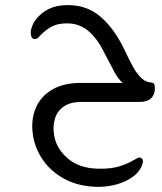

<svg xmlns="http://www.w3.org/2000/svg" viewBox="-20 -397 633 748"><path d="M524 0H299Q253 0 227.5 18.5Q202 37 193.5 67Q185 97 191 130Q199 181 243 219.5Q287 258 359 260Q390 261 412.5 258Q435 255 454 248Q469 243 482.5 236.5Q496 230 512 221Q525 213 532 220Q539 227 536 238Q528 268 501 289Q474 310 437.5 320.5Q401 331 362 331Q289 330 235 302Q181 274 148.5 228Q116 182 108 127Q100 70 119 24.5Q138 -21 182.5 -47.5Q227 -74 295 -74H458Q441 -88 426 -116Q411 -144 385 -194Q359 -247 324 -276.5Q289 -306 241 -306Q207 -306 183.5 -294.5Q160 -283 136 -258Q132 -253 127.5 -249Q123 -245 115 -245Q105 -245 102 -255Q99 -265 100 -276Q107 -317 146.5 -347.5Q186 -378 246 -377Q319 -377 371.5 -332Q424 -287 463 -207Q485 -160 500 -133.5Q515 -107 534 -90Q549 -77 572 -75Q580 -74 582 -66Q587 -38 573 -19Q559 0 524 0Z"/></svg>

Font: Zain
Style: Italic
Weight: 400
Italic angle: -10°
Designer: Zain,Boutros
Foundry: Mobile Telecommunications Company (Zain), 2024
Version: Version 1.51; ttfautohint (v1.8.4)